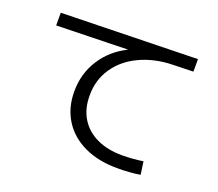

<svg xmlns="http://www.w3.org/2000/svg" viewBox="-111 -819 1085 957"><g transform="rotate(20 432.0 -340.5)"><path d="M261.7 -303.7Q261.7 -397.9 310.1 -473.4Q358.4 -548.8 442.9 -590.3L64.5 -581.1V-648.4L786.1 -665V-598.6L677.7 -595.7Q581.1 -593.3 504.2 -557.1Q427.2 -521 383.8 -457Q340.3 -393.1 340.8 -310.5Q340.3 -241.2 371.1 -190.4Q401.9 -139.6 459.2 -112.3Q516.6 -85 594.7 -85Q620.1 -85 651.9 -87.4Q683.6 -89.8 705.1 -93.8L714.8 -25.4Q690.4 -21 656.2 -18.6Q622.1 -16.1 594.7 -16.6Q494.1 -16.1 418.7 -51.5Q343.3 -86.9 302.5 -151.9Q261.7 -216.8 261.7 -303.7Z"/></g></svg>

Font: Pretendard GOV
Style: Regular
Weight: 400
Designer: Base glyphs from Inter by Rasmus Andersson; Hangeul glyphs from Noto Sans CJK(Source Han Sans) by Jang Soo-young and Kan
Foundry: Kil Hyung-jin
Version: Version 1.309